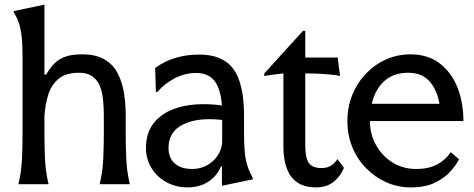

<svg xmlns="http://www.w3.org/2000/svg" viewBox="-20 -800 2058 834"><path d="M431 -299Q431 -331 428 -363.5Q425 -396 415 -423Q405 -450 383 -467Q361 -484 323 -484Q264 -484 232.5 -456Q201 -428 188.5 -385Q176 -342 173 -295V-222Q173 -166 175.5 -110Q178 -54 191 0H60Q73 -54 75.5 -110Q78 -166 78 -222V-553Q78 -607 74 -641.5Q70 -676 62 -700Q54 -724 40 -746V-752L173 -780V-476H180Q195 -501 212.5 -520.5Q230 -540 259 -552Q288 -564 337 -564Q397 -564 434.5 -541.5Q472 -519 491.5 -481Q511 -443 518.5 -396Q526 -349 526 -299V-222Q526 -166 528.5 -110Q531 -54 544 0H413Q426 -54 428.5 -110Q431 -166 431 -222Z M614 -158Q614 -228 654.5 -273.5Q695 -319 769 -337Q843 -355 944 -342Q938 -416 911 -449.5Q884 -483 831 -483Q784 -483 740 -460.5Q696 -438 664 -401H657L654 -505Q735 -563 845 -563Q947 -563 993 -501.5Q1039 -440 1040 -303V-220Q1040 -171 1043.5 -137Q1047 -103 1055.5 -77.5Q1064 -52 1078 -27V-21L944 7V-77H940Q921 -33 883 -9.5Q845 14 795 14Q744 14 703 -8.5Q662 -31 638 -70Q614 -109 614 -158ZM712 -158Q712 -114 739 -90Q766 -66 815 -66Q850 -66 878.5 -81.5Q907 -97 925 -123.5Q943 -150 945 -182V-279Q839 -291 775.5 -259.5Q712 -228 712 -158Z M1352 14Q1211 14 1211 -166V-481Q1211 -481 1197 -479.5Q1183 -478 1164 -475.5Q1145 -473 1128 -470V-481L1296 -666H1306V-550H1447L1457 -470Q1437 -474 1417.5 -476Q1398 -478 1372 -479.5Q1346 -481 1306 -481V-170Q1306 -114 1321.5 -92Q1337 -70 1376 -70Q1401 -70 1417 -80Q1433 -90 1446 -109L1474 -71Q1459 -34 1429 -10Q1399 14 1352 14Z M1764 14Q1708 14 1658.5 -8Q1609 -30 1570.5 -69Q1532 -108 1510.5 -160.5Q1489 -213 1489 -274Q1489 -335 1510.5 -388Q1532 -441 1570 -480.5Q1608 -520 1657.5 -542Q1707 -564 1763 -564Q1838 -564 1889 -525.5Q1940 -487 1966.5 -421.5Q1993 -356 1993 -274H1587Q1587 -217 1613.5 -169.5Q1640 -122 1685.5 -94Q1731 -66 1787 -66Q1843 -66 1879.5 -86Q1916 -106 1938 -139L1974 -108Q1963 -86 1938.5 -57.5Q1914 -29 1871.5 -7.5Q1829 14 1764 14ZM1595 -349H1889Q1878 -411 1845 -447.5Q1812 -484 1753 -484Q1689 -484 1649 -447.5Q1609 -411 1595 -349Z"/></svg>

Font: Faculty Glyphic
Style: Regular
Weight: 400
Designer: Koto Studio, Dylan Young
Foundry: Koto Studio
Version: Version 1.004; ttfautohint (v1.8.4.7-5d5b)